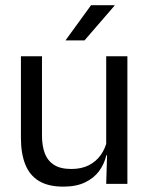

<svg xmlns="http://www.w3.org/2000/svg" viewBox="-20 -703 573 734"><path d="M60 -488H140.5V-184.5Q140.5 -146 151.2 -117.2Q162 -88.5 186.5 -72.8Q211 -57 252.5 -57Q291.5 -57 319.5 -71.2Q347.5 -85.5 365.2 -110.5Q383 -135.5 389.5 -167L404 -109.5H386.5Q379 -76.5 359 -49.2Q339 -22 305.2 -5.8Q271.5 10.5 222 10.5Q164.5 10.5 128.8 -11.2Q93 -33 76.5 -74.8Q60 -116.5 60 -175.5ZM386 -488H467V0H386L389.5 -117L386 -122ZM231 -549.5 328 -683H418V-681.5L303 -548.5H231Z"/></svg>

Font: Anek Kannada
Style: Regular
Weight: 400
Version: Version 1.003